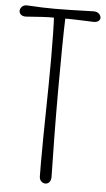

<svg xmlns="http://www.w3.org/2000/svg" viewBox="-56 -830 477 865"><g transform="rotate(5 183.0 -397.5)"><path d="M332.5 -793.5C224.6 -790.5 211.4 -789.6 156.7 -789.6C101.6 -789.6 106.4 -790.5 30.8 -793.9C10.3 -794.9 -0.5 -778.8 -0.5 -766.6C-0.5 -753.9 9.8 -742.2 30.8 -743.2C88.9 -747.1 123 -750.5 165 -749.5L155.3 -766.1C158.7 -719.7 159.7 -637.2 159.7 -562C159.7 -400.9 154.8 -257.8 154.8 -95.7C154.8 -73.7 155.3 -52.2 155.3 -31.7C155.3 -11.7 170.4 -1.5 182.6 -1.5C195.8 -1.5 208.5 -12.2 208 -34.2C205.6 -152.8 203.6 -265.1 203.6 -425.3C203.6 -555.2 205.1 -694.8 208 -765.1L194.8 -749.5C239.7 -750.5 268.6 -748 335.4 -746.1C355.5 -745.6 365.2 -755.9 365.2 -767.1C365.2 -778.3 354 -793.9 332.5 -793.5Z"/></g></svg>

Font: Pompiere 
Style: Regular
Weight: 400
Designer: Karolina Lach
Foundry: Sorkin Type Co.
Version: Version 1.001